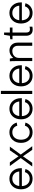

<svg xmlns="http://www.w3.org/2000/svg" viewBox="1749 -2489 750 4288"><g transform="rotate(-90 2124.0 -345.0)"><path d="M275.9 -509.8Q380.4 -509.8 446.3 -437.3Q512.2 -364.7 512.2 -251V-231.9H111.8Q116.2 -150.9 160.4 -104Q204.6 -57.1 275.9 -57.1Q331.5 -57.1 369.9 -85Q408.2 -112.8 423.8 -164.1L493.2 -151.9Q472.2 -78.6 414.1 -35.4Q356 7.8 275.9 7.8Q171.9 7.8 106 -64.5Q40 -136.7 40 -251Q40 -365.2 106 -437.5Q171.9 -509.8 275.9 -509.8ZM275.9 -444.8Q209.5 -444.8 166.3 -403.6Q123 -362.3 113.8 -290H439Q429.7 -362.8 386.2 -403.8Q342.8 -444.8 275.9 -444.8Z M738.3 -256.8 560.1 -500H642.1L777.3 -306.2L911.1 -500H993.2L815.9 -256.8L1002.9 0H920.9L777.3 -207L632.3 0H550.3Z M1313 -509.8Q1393.1 -509.8 1451.2 -465.6Q1509.3 -421.4 1530.3 -346.2L1460.9 -334Q1445.8 -386.7 1407.2 -415.8Q1368.7 -444.8 1313 -444.8Q1237.8 -444.8 1192.9 -392.3Q1147.9 -339.8 1147.9 -251Q1147.9 -162.1 1192.9 -109.6Q1237.8 -57.1 1313 -57.1Q1368.7 -57.1 1407 -85Q1445.3 -112.8 1460.9 -164.1L1530.3 -151.9Q1509.3 -78.6 1451.2 -35.4Q1393.1 7.8 1313 7.8Q1209 7.8 1143.1 -64.5Q1077.1 -136.7 1077.1 -251Q1077.1 -365.2 1143.1 -437.5Q1209 -509.8 1313 -509.8Z M1838.9 -509.8Q1943.4 -509.8 2009.3 -437.3Q2075.2 -364.7 2075.2 -251V-231.9H1674.8Q1679.2 -150.9 1723.4 -104Q1767.6 -57.1 1838.9 -57.1Q1894.5 -57.1 1932.9 -85Q1971.2 -112.8 1986.8 -164.1L2056.2 -151.9Q2035.2 -78.6 1977.1 -35.4Q1918.9 7.8 1838.9 7.8Q1734.9 7.8 1668.9 -64.5Q1603 -136.7 1603 -251Q1603 -365.2 1668.9 -437.5Q1734.9 -509.8 1838.9 -509.8ZM1838.9 -444.8Q1772.5 -444.8 1729.2 -403.6Q1686 -362.3 1676.8 -290H2002Q1992.7 -362.8 1949.2 -403.8Q1905.8 -444.8 1838.9 -444.8Z M2168 0V-700.2H2238.8V0Z M2574.7 -509.8Q2679.2 -509.8 2745.1 -437.3Q2811 -364.7 2811 -251V-231.9H2410.6Q2415 -150.9 2459.2 -104Q2503.4 -57.1 2574.7 -57.1Q2630.4 -57.1 2668.7 -85Q2707 -112.8 2722.7 -164.1L2792 -151.9Q2771 -78.6 2712.9 -35.4Q2654.8 7.8 2574.7 7.8Q2470.7 7.8 2404.8 -64.5Q2338.9 -136.7 2338.9 -251Q2338.9 -365.2 2404.8 -437.5Q2470.7 -509.8 2574.7 -509.8ZM2574.7 -444.8Q2508.3 -444.8 2465.1 -403.6Q2421.9 -362.3 2412.6 -290H2737.8Q2728.5 -362.8 2685.1 -403.8Q2641.6 -444.8 2574.7 -444.8Z M2898.9 -500H2960Q2970.2 -462.9 2974.6 -424.8Q3005.4 -463.4 3047.9 -486.1Q3090.3 -508.8 3138.7 -508.8Q3218.8 -508.8 3267.3 -458.7Q3315.9 -408.7 3315.9 -326.2V0H3244.6V-326.2Q3244.6 -378.4 3213.4 -411.6Q3182.1 -444.8 3132.8 -444.8Q3063 -444.8 3018.8 -404.1Q2974.6 -363.3 2974.6 -298.8V0H2903.8V-359.9Q2903.8 -455.1 2898.9 -500Z M3469.7 -131.8V-440.9H3390.6V-490.2L3469.7 -500L3489.7 -628.9H3541V-500H3652.8V-440.9H3541V-136.2Q3541 -97.7 3556.2 -74.7Q3571.3 -51.8 3612.8 -51.8Q3639.2 -51.8 3672.9 -60.1V2.9Q3639.2 9.8 3606.9 9.8Q3536.6 9.8 3503.2 -31Q3469.7 -71.8 3469.7 -131.8Z M3978.5 -509.8Q4083 -509.8 4148.9 -437.3Q4214.8 -364.7 4214.8 -251V-231.9H3814.5Q3818.8 -150.9 3863 -104Q3907.2 -57.1 3978.5 -57.1Q4034.2 -57.1 4072.5 -85Q4110.8 -112.8 4126.5 -164.1L4195.8 -151.9Q4174.8 -78.6 4116.7 -35.4Q4058.6 7.8 3978.5 7.8Q3874.5 7.8 3808.6 -64.5Q3742.7 -136.7 3742.7 -251Q3742.7 -365.2 3808.6 -437.5Q3874.5 -509.8 3978.5 -509.8ZM3978.5 -444.8Q3912.1 -444.8 3868.9 -403.6Q3825.7 -362.3 3816.4 -290H4141.6Q4132.3 -362.8 4088.9 -403.8Q4045.4 -444.8 3978.5 -444.8Z"/></g></svg>

Font: LT Superior
Style: Regular
Weight: 400
Designer: Daniel Lyons
Foundry: LyonsType
Version: Version 1.000